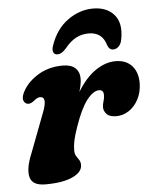

<svg xmlns="http://www.w3.org/2000/svg" viewBox="-52 -752 645 810"><g transform="rotate(-5 270.5 -347.0)"><path d="M61 -332.5Q51.5 -335 46.2 -346Q41 -357 49 -376.5Q67.5 -419 114.5 -449.5Q161.5 -480 224 -480Q258.5 -480 276.5 -463.8Q294.5 -447.5 294.5 -418.5Q294.5 -407 291.8 -392.8Q289 -378.5 284.5 -363Q319.5 -421 362 -450Q404.5 -479 447 -479Q492 -479 516.8 -451.2Q541.5 -423.5 541 -377Q540 -338 524.2 -308.8Q508.5 -279.5 483.8 -263.5Q459 -247.5 431.5 -247.5Q402 -247.5 390 -261Q378 -274.5 378 -288.5Q378 -302 382.2 -314.5Q386.5 -327 386.5 -341Q386.5 -363 367.5 -363Q343 -363 316 -328.5Q289 -294 263.5 -220.5Q250.5 -184.5 245.8 -161.8Q241 -139 241 -119.5Q241 -104 247 -94.8Q253 -85.5 258.8 -77Q264.5 -68.5 264.5 -55.5Q264.5 -25.5 223.2 -6.2Q182 13 108 13Q53 13 43.5 -22.5Q34 -58 58.5 -118L123.5 -289Q149.5 -355.5 117 -355.5Q105.5 -355.5 91 -343Q74 -329 61 -332.5ZM344.5 -605.5Q315 -605.5 290.5 -592.5Q266 -579.5 242.5 -550Q223.5 -529 207 -529Q193 -529 188.8 -539.8Q184.5 -550.5 191 -568.5Q214.5 -636.5 264.8 -672.5Q315 -708.5 372 -708.5Q430 -708.5 461.2 -672.5Q492.5 -636.5 479.5 -568.5Q476.5 -550.5 466.2 -539.8Q456 -529 442 -529Q425.5 -529 418 -550Q402 -605.5 344.5 -605.5Z"/></g></svg>

Font: Fraunces 9pt S050
Style: Bold Italic
Weight: 700
Italic angle: -16°
Version: Version 1.000; ttfautohint (v1.8.3)